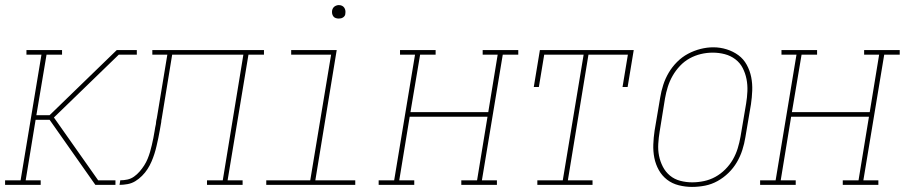

<svg xmlns="http://www.w3.org/2000/svg" viewBox="-26 -727 3558 755"><path d="M-6 0V-18H55L137 -512H78V-530H218V-512H157L117 -274H169L433 -530H512V-512H441L186 -265L360 -18H428V0H349L169 -256H114L75 -18H134V0Z M444 0 447 -18Q461 -18 475 -21Q489 -24 501 -32.5Q513 -41 523 -52.5Q533 -64 541 -76.5Q549 -89 554.5 -102.5Q560 -116 564 -129.5Q568 -143 571 -156.5Q574 -170 577 -184Q580 -198 582 -212Q584 -226 587 -239Q587 -242 587.5 -244Q588 -246 588 -249L589 -255Q590 -257 590 -259Q590 -261 591 -264L632 -512H573V-530H1012V-512H951L869 -18H928V0H788V-18H850L931 -512H651L610 -261Q609 -257 608.5 -253.5Q608 -250 608 -247Q605 -231 602.5 -215.5Q600 -200 596.5 -184Q593 -168 589.5 -152.5Q586 -137 581 -121.5Q576 -106 569.5 -91Q563 -76 554 -62Q545 -48 532.5 -35.5Q520 -23 506 -14.5Q492 -6 475.5 -3Q459 0 444 0Z M1021 0V-18H1194L1276 -512H1119V-530H1298L1214 -18H1371V0ZM1306 -654Q1300 -654 1294 -656Q1288 -658 1284.5 -663Q1281 -668 1280 -674Q1279 -680 1280 -686Q1281 -691 1283.5 -695Q1286 -699 1289.5 -701.5Q1293 -704 1297.5 -705.5Q1302 -707 1306 -707Q1313 -707 1318.5 -704.5Q1324 -702 1327.5 -697Q1331 -692 1332 -686Q1333 -680 1332 -674Q1332 -669 1329.5 -665Q1327 -661 1323 -658.5Q1319 -656 1315 -655Q1311 -654 1306 -654Z M1463 0V-18H1524L1606 -512H1547V-530H1687V-512H1626L1588 -286H1894L1931 -512H1872V-530H2012V-512H1951L1869 -18H1928V0H1788V-18H1850L1891 -268H1585L1544 -18H1603V0Z M2087 0V-18H2187L2269 -512H2114L2093 -385H2073L2097 -530H2466L2442 -385H2422L2443 -512H2288L2207 -18H2304V0Z M2695 8Q2669 8 2643 1.5Q2617 -5 2597 -20.5Q2577 -36 2564.5 -58.5Q2552 -81 2547 -106.5Q2542 -132 2543 -159Q2544 -186 2548 -213L2570 -343Q2574 -368 2582 -393Q2590 -418 2603.5 -441Q2617 -464 2636.5 -483.5Q2656 -503 2679.5 -515.5Q2703 -528 2728.5 -534.5Q2754 -541 2779 -541Q2806 -541 2831.5 -533Q2857 -525 2877.5 -510Q2898 -495 2910.5 -472Q2923 -449 2928 -423.5Q2933 -398 2932 -371Q2931 -344 2927 -317L2905 -187Q2901 -162 2893 -137Q2885 -112 2871.5 -89Q2858 -66 2838.5 -47Q2819 -28 2795.5 -15Q2772 -2 2746.5 3Q2721 8 2695 8ZM2696 -10Q2719 -10 2742.5 -15Q2766 -20 2787 -31.5Q2808 -43 2826 -61Q2844 -79 2856 -100Q2868 -121 2875 -144Q2882 -167 2886 -190L2908 -320Q2912 -344 2913 -368.5Q2914 -393 2909.5 -416Q2905 -439 2894.5 -459.5Q2884 -480 2865.5 -494Q2847 -508 2824 -514Q2801 -520 2777 -520Q2753 -520 2730 -514.5Q2707 -509 2686 -497.5Q2665 -486 2648 -468Q2631 -450 2619 -429Q2607 -408 2600 -385.5Q2593 -363 2589 -340L2568 -210Q2564 -186 2562.5 -161.5Q2561 -137 2565.5 -114.5Q2570 -92 2580.5 -71.5Q2591 -51 2608.5 -36.5Q2626 -22 2649 -16Q2672 -10 2696 -10Z M2963 0V-18H3024L3106 -512H3047V-530H3187V-512H3126L3088 -286H3394L3431 -512H3372V-530H3512V-512H3451L3369 -18H3428V0H3288V-18H3350L3391 -268H3085L3044 -18H3103V0Z"/></svg>

Font: Iosevka Curly Slab ThObl
Style: Regular
Weight: 100
Italic angle: -9°
Monospace: yes
Designer: Belleve Invis
Foundry: Belleve Invis
Version: Version 11.0.0; ttfautohint (v1.8.3)